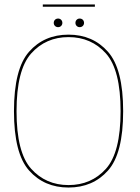

<svg xmlns="http://www.w3.org/2000/svg" viewBox="-20 -835 627 859"><path d="M286.5 4Q395.5 4 463.2 -72Q531 -148 531 -337.5Q531 -526.5 463.2 -603.2Q395.5 -680 286.5 -680Q177.5 -680 110 -603.5Q42.5 -527 42.5 -337.5Q42.5 -148 110.2 -72Q178 4 286.5 4ZM286.5 -7Q185 -7 119.5 -79.8Q54 -152.5 54 -337.5Q54 -522.5 119.5 -595.8Q185 -669 286.5 -669Q388.5 -669 454 -595.8Q519.5 -522.5 519.5 -337.5Q519.5 -152.5 454 -79.8Q388.5 -7 286.5 -7ZM240 -713.5Q248 -713.5 253.5 -719Q259 -724.5 259 -732.5Q259 -741 253.5 -746.5Q248 -752 240 -752Q231.5 -752 226 -746.5Q220.5 -741 220.5 -732.5Q220.5 -724.5 226 -719Q231.5 -713.5 240 -713.5ZM336.5 -713.5Q345 -713.5 350.5 -719Q356 -724.5 356 -732.5Q356 -741 350.5 -746.5Q345 -752 336.5 -752Q328.5 -752 323 -746.5Q317.5 -741 317.5 -732.5Q317.5 -724.5 323 -719Q328.5 -713.5 336.5 -713.5ZM171.5 -805H404.5V-815H171.5Z"/></svg>

Font: Anybody Thin Thin
Style: Regular
Weight: 250
Version: Version 1.113;gftools[0.9.25]